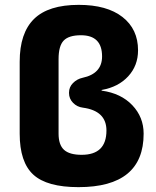

<svg xmlns="http://www.w3.org/2000/svg" viewBox="-20 -760 642 790"><path d="M221 -517V-210Q221 -164 243.5 -143.5Q266 -123 316 -123Q418 -123 418 -223Q418 -304 321 -317Q297 -320 280.5 -337Q264 -354 264 -377V-379Q264 -402 280.5 -418.5Q297 -435 320 -440Q400 -457 400 -528Q400 -615 313 -615Q263 -615 242 -593Q221 -571 221 -517ZM303 10Q173 10 117 -41.5Q61 -93 61 -210V-506Q61 -624 120 -682Q179 -740 304 -740Q420 -740 484 -690Q548 -640 548 -553Q548 -490 507.5 -446Q467 -402 399 -390Q398 -390 398 -388Q398 -387 399 -387Q478 -376 524.5 -327Q571 -278 571 -210Q571 10 303 10Z"/></svg>

Font: Rounded Mplus 1c ExtraBold
Style: Regular
Weight: 800
Version: Version 1.059.20150529